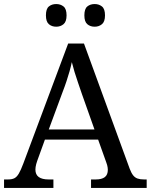

<svg xmlns="http://www.w3.org/2000/svg" viewBox="-20 -929 745 949"><path d="M0 0V-42H19Q39 -42 51 -48Q63 -54 73 -71Q83 -88 95 -120L317 -714H395L621 -95Q629 -74 638 -62.5Q647 -51 660 -46.5Q673 -42 692 -42H705V0H430V-42H453Q483 -42 498 -53.5Q513 -65 513 -90Q513 -96 512 -101.5Q511 -107 509.5 -113.5Q508 -120 505 -127L465 -239H202L164 -134Q161 -126 159 -118Q157 -110 156 -103.5Q155 -97 155 -91Q155 -66 171.5 -54Q188 -42 221 -42H244V0ZM221 -289H447L385 -464Q375 -494 365.5 -521Q356 -548 348.5 -573Q341 -598 335 -622Q330 -598 323.5 -575.5Q317 -553 309 -528.5Q301 -504 289 -473ZM448 -797Q426 -797 411.5 -809.5Q397 -822 397 -853Q397 -885 411.5 -897Q426 -909 448 -909Q469 -909 484 -897Q499 -885 499 -853Q499 -822 484 -809.5Q469 -797 448 -797ZM258 -797Q236 -797 221.5 -809.5Q207 -822 207 -853Q207 -885 221.5 -897Q236 -909 258 -909Q279 -909 294 -897Q309 -885 309 -853Q309 -822 294 -809.5Q279 -797 258 -797Z"/></svg>

Font: Noto Serif Armenian
Style: Regular
Weight: 400
Designer: Monotype Design Team
Foundry: Monotype Imaging Inc.
Version: Version 2.007